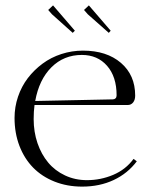

<svg xmlns="http://www.w3.org/2000/svg" viewBox="-20 -686 556 713"><path d="M34 0ZM177 -666 258 -572 250 -564 173 -633 159 -649ZM310 -666 391 -572 384 -564 306 -633 292 -649ZM34 -248Q34 -288.8 46.9 -326.9Q59.8 -365 83.2 -395.8Q106.8 -426.5 138 -449.6Q169.2 -472.8 208 -485.4Q246.8 -498 288 -498Q376 -498 429 -452.6Q482 -407.2 482 -331Q482 -315.2 474.4 -305.6Q466.8 -296 454 -296H108.2Q105 -272.2 105 -244Q105 -196.2 119.2 -154.5Q133.5 -112.8 158.9 -82.4Q184.2 -52 221.6 -34.5Q259 -17 303 -17Q353.8 -17 400.2 -36.6Q446.8 -56.2 476 -96L488 -87Q454.5 -42.2 402.4 -17.6Q350.2 7 285 7Q229.5 7 182.6 -11.6Q135.8 -30.2 103.1 -63.5Q70.5 -96.8 52.2 -144.2Q34 -191.8 34 -248ZM110.8 -311 399 -317Q405.2 -317 409.1 -320.9Q413 -324.8 413 -332Q413 -401.2 377.6 -441.6Q342.2 -482 284 -482Q217 -482 171 -436.1Q125 -390.2 110.8 -311Z"/></svg>

Font: FogtwoNo5
Style: Regular
Weight: 400
Designer: gluk (gluksza@wp.pl)
Foundry: gluk (gluksza@wp.pl)
Version: Version 0.87